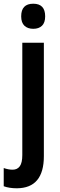

<svg xmlns="http://www.w3.org/2000/svg" viewBox="-54 -773 322 1033"><path d="M60 -685Q60 -753 125 -753Q189 -753 189 -685Q189 -651 172 -634.5Q155 -618 125 -618Q95 -618 77.5 -634.5Q60 -651 60 -685ZM37 240Q-4 240 -34 229V131Q-9 140 14 140Q39 140 52.5 121.5Q66 103 66 61V-543H182V67Q182 239 37 240Z"/></svg>

Font: Noto Sans Ethiopic Condensed SemiBold
Style: Regular
Weight: 600
Width: 3
Designer: Monotype Design Team
Foundry: Monotype Imaging Inc.
Version: Version 2.102; ttfautohint (v1.8.4.7-5d5b)